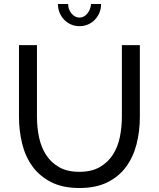

<svg xmlns="http://www.w3.org/2000/svg" viewBox="-20 -936 795 961"><path d="M377 -76Q439 -76 480 -100Q521 -124 545.5 -162.5Q570 -201 580 -250.5Q590 -300 590 -351V-710H680V-351Q680 -279 663.5 -214.5Q647 -150 611 -101Q575 -52 517.5 -23.5Q460 5 378 5Q293 5 235 -25Q177 -55 141.5 -104.5Q106 -154 90.5 -218.5Q75 -283 75 -351V-710H165V-351Q165 -298 175.5 -248.5Q186 -199 210.5 -161Q235 -123 275.5 -99.5Q316 -76 377 -76ZM378 -848Q400 -848 416.5 -867.5Q433 -887 436 -916H486Q486 -892 477.5 -872Q469 -852 454.5 -837Q440 -822 420.5 -813.5Q401 -805 378 -805Q355 -805 335.5 -813.5Q316 -822 301.5 -837Q287 -852 278.5 -872Q270 -892 270 -916H321Q321 -889 338 -868.5Q355 -848 378 -848Z"/></svg>

Font: IngvarSans
Style: Regular
Weight: 500
Version: Version 3.000